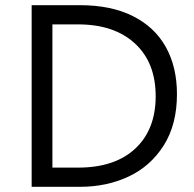

<svg xmlns="http://www.w3.org/2000/svg" viewBox="-20 -720 748 740"><path d="M662 -357Q662 -240 611 -159.5Q560 -79 475.5 -39.5Q391 0 289 0H102V-700H289Q408 -700 492 -658Q576 -616 619 -539Q662 -462 662 -357ZM281 -74Q423 -74 501.5 -147.5Q580 -221 580 -349Q580 -479 500 -552.5Q420 -626 281 -626H182V-74Z"/></svg>

Font: Tilda Sans
Style: Regular
Weight: 400
Designer: ParaType Ltd
Foundry: ParaType Ltd
Version: Version 1.002W